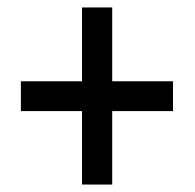

<svg xmlns="http://www.w3.org/2000/svg" viewBox="-20 -611 522 515"><path d="M281 -393V-591H200V-393H36V-313H200V-116H281V-313H444V-393Z"/></svg>

Font: Noto Sans Lao Looped Condensed Medium
Style: Regular
Weight: 500
Width: 3
Designer: Mark Frömberg, Ben Mitchell
Foundry: The Fontpad Ltd
Version: Version 1.002